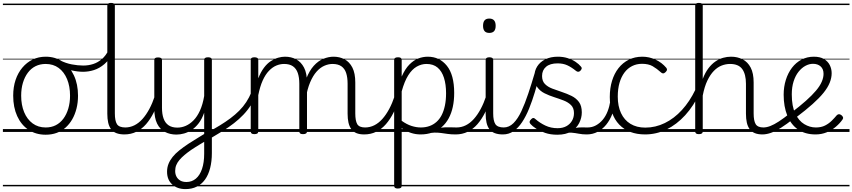

<svg xmlns="http://www.w3.org/2000/svg" viewBox="-20 -910 5878 1324"><path d="M295 19Q227 19 176.5 -15Q126 -49 98.5 -109.5Q71 -170 71 -250Q71 -310 87.5 -359Q104 -408 134.5 -444Q165 -480 205.5 -499.5Q246 -519 295 -519Q361 -519 411 -485Q461 -451 489.5 -390.5Q518 -330 518 -250Q518 -203 507.5 -161.5Q497 -120 478 -87Q459 -54 432 -30Q405 -6 370.5 6.5Q336 19 295 19ZM295 -31Q334 -31 364.5 -46.5Q395 -62 417 -91.5Q439 -121 451 -161.5Q463 -202 463 -250Q463 -315 442.5 -364.5Q422 -414 384.5 -441.5Q347 -469 295 -469Q256 -469 225 -453.5Q194 -438 172 -408.5Q150 -379 138 -339Q126 -299 126 -250Q126 -186 146.5 -136.5Q167 -87 205 -59Q243 -31 295 -31ZM0 365H588V375H0ZM0 -20H588V0H0ZM0 -505H588V-500H0ZM0 -885H588V-875H0Z M553 -415Q516 -415 472.5 -425Q429 -435 379 -459Q370 -463 368.5 -470.5Q367 -478 370 -484.5Q373 -491 379.5 -494.5Q386 -498 394 -494Q433 -474 475 -466Q517 -458 554 -458Q590 -458 622.5 -468.5Q655 -479 682.5 -502.5Q710 -526 729 -565Q734 -575 743.5 -574.5Q753 -574 759 -567Q765 -560 759 -547Q734 -497 700 -468Q666 -439 628.5 -427Q591 -415 553 -415ZM588 365V375ZM588 -20V0ZM588 -505V-500ZM588 -885V-875Z M839 17Q806 17 782.5 8Q759 -1 745.5 -19.5Q732 -38 726 -64.5Q720 -91 720 -126V-871Q720 -881 726 -885.5Q732 -890 745 -890Q759 -890 765.5 -885.5Q772 -881 772 -871V-128Q772 -77 786.5 -54Q801 -31 845 -31Q854 -31 858.5 -23.5Q863 -16 862.5 -7Q862 2 856.5 9.5Q851 17 839 17ZM588 365H912V375H588ZM588 -20H912V0H588ZM588 -505H912V-500H588ZM588 -885H912V-875H588Z M837 17Q826 17 820.5 9.5Q815 2 815.5 -7Q816 -16 823 -23.5Q830 -31 843 -31Q877 -31 907 -46Q937 -61 962.5 -89.5Q988 -118 1009.5 -158Q1031 -198 1048 -249Q1051 -259 1060 -259Q1069 -259 1075.5 -252Q1082 -245 1079 -235Q1063 -180 1040 -134Q1017 -88 987.5 -54Q958 -20 920.5 -1.5Q883 17 837 17ZM912 365V375ZM912 -20V0ZM912 -505V-500ZM912 -885V-875Z M1259 394Q1203 394 1167.5 362Q1132 330 1132 274Q1132 245 1142 220Q1152 195 1170.5 172Q1189 149 1216.5 127Q1244 105 1280 81Q1298 70 1316 58.5Q1334 47 1352 36Q1370 25 1388 14V-133Q1373 -90 1350.5 -60.5Q1328 -31 1302 -14Q1276 3 1249 10.5Q1222 18 1197 18Q1153 18 1118 0Q1083 -18 1063.5 -57.5Q1044 -97 1044 -161V-496Q1044 -506 1050.5 -510Q1057 -514 1070 -514Q1083 -514 1090 -510Q1097 -506 1097 -496V-167Q1097 -123 1108 -92.5Q1119 -62 1142.5 -46Q1166 -30 1203 -30Q1233 -30 1261.5 -42.5Q1290 -55 1315 -80.5Q1340 -106 1359 -147.5Q1378 -189 1388 -248V-496Q1388 -506 1394.5 -510.5Q1401 -515 1415 -515Q1428 -515 1434.5 -510.5Q1441 -506 1441 -496V146Q1441 203 1429 249.5Q1417 296 1394 328Q1371 360 1337 377Q1303 394 1259 394ZM1266 345Q1303 345 1330.5 322Q1358 299 1373 255Q1388 211 1388 150V68Q1373 77 1358 86Q1343 95 1328 104.5Q1313 114 1298 124Q1272 142 1252 159Q1232 176 1217.5 193Q1203 210 1195.5 228.5Q1188 247 1188 269Q1188 291 1197 308Q1206 325 1223 335Q1240 345 1266 345ZM912 365H1577V375H912ZM912 -20H1577V0H912ZM912 -505H1577V-500H912ZM912 -885H1577V-875H912Z M1430 45Q1423 48 1417 44Q1411 40 1408.5 31.5Q1406 23 1407.5 14.5Q1409 6 1416 2Q1458 -22 1496.5 -45.5Q1535 -69 1568.5 -94Q1602 -119 1629.5 -146.5Q1657 -174 1678 -206Q1699 -238 1714 -275Q1720 -289 1729 -288.5Q1738 -288 1743.5 -280.5Q1749 -273 1745 -262Q1732 -220 1710 -185Q1688 -150 1658.5 -119Q1629 -88 1593.5 -60.5Q1558 -33 1516.5 -7Q1475 19 1430 45ZM1577 365V375ZM1577 -20V0ZM1577 -505V-500ZM1577 -885V-875Z M2492 17Q2460 17 2438 8Q2416 -1 2402.5 -19.5Q2389 -38 2383 -64.5Q2377 -91 2377 -126V-332Q2377 -376 2367 -406.5Q2357 -437 2334 -453Q2311 -469 2273 -469Q2245 -469 2216.5 -456.5Q2188 -444 2163 -416Q2138 -388 2118.5 -342Q2099 -296 2088 -229H2064Q2070 -311 2091.5 -366.5Q2113 -422 2143.5 -456Q2174 -490 2210 -504.5Q2246 -519 2280 -519Q2322 -519 2356 -501Q2390 -483 2410 -444Q2430 -405 2430 -341V-128Q2430 -77 2443.5 -54Q2457 -31 2498 -31Q2507 -31 2511.5 -23.5Q2516 -16 2515.5 -7Q2515 2 2509.5 9.5Q2504 17 2492 17ZM1734 15Q1721 15 1715 10.5Q1709 6 1709 -4V-496Q1709 -506 1715 -510.5Q1721 -515 1734 -515Q1748 -515 1754.5 -510.5Q1761 -506 1761 -496V-370Q1778 -413 1800 -442.5Q1822 -472 1847.5 -488.5Q1873 -505 1898 -512Q1923 -519 1945 -519Q1988 -519 2022 -501Q2056 -483 2076.5 -444Q2097 -405 2097 -341V-4Q2097 6 2090 10.5Q2083 15 2070 15Q2056 15 2050 10.5Q2044 6 2044 -4V-332Q2044 -376 2033.5 -406.5Q2023 -437 2000 -453Q1977 -469 1939 -469Q1912 -469 1885.5 -458Q1859 -447 1834.5 -421.5Q1810 -396 1791.5 -355Q1773 -314 1761 -254V-4Q1761 6 1754.5 10.5Q1748 15 1734 15ZM1577 365H2566V375H1577ZM1577 -20H2566V0H1577ZM1577 -505H2566V-500H1577ZM1577 -885H2566V-875H1577Z M2491 17Q2480 17 2474.5 9.5Q2469 2 2469.5 -7Q2470 -16 2477 -23.5Q2484 -31 2497 -31Q2531 -31 2561 -46Q2591 -61 2616.5 -89.5Q2642 -118 2663.5 -158Q2685 -198 2702 -249Q2705 -259 2714 -259Q2723 -259 2729.5 -252Q2736 -245 2733 -235Q2717 -180 2694 -134Q2671 -88 2641.5 -54Q2612 -20 2574.5 -1.5Q2537 17 2491 17ZM2566 365V375ZM2566 -20V0ZM2566 -505V-500ZM2566 -885V-875Z M3122 17Q3091 17 3067 13.5Q3043 10 3021 7Q2999 4 2975 4.5Q2951 5 2921 13L2947 -13Q2981 -23 3006 -27Q3031 -31 3050.5 -32Q3070 -33 3088.5 -32Q3107 -31 3128 -31Q3137 -31 3141 -23.5Q3145 -16 3144 -7Q3143 2 3137 9.5Q3131 17 3122 17ZM2723 390Q2710 390 2704 385.5Q2698 381 2698 371V-496Q2698 -506 2704.5 -510.5Q2711 -515 2725 -515Q2738 -515 2744 -510.5Q2750 -506 2750 -496V-382Q2774 -436 2803.5 -465.5Q2833 -495 2865 -507Q2897 -519 2930 -519Q3011 -519 3061.5 -456.5Q3112 -394 3112 -269Q3112 -217 3102.5 -173Q3093 -129 3074 -94Q3055 -59 3027 -34.5Q2999 -10 2962 3.5Q2925 17 2880 17Q2846 17 2814 6.5Q2782 -4 2750 -26V371Q2750 381 2743.5 385.5Q2737 390 2723 390ZM2750 -77Q2785 -52 2818 -41.5Q2851 -31 2882 -31Q2914 -31 2941 -40.5Q2968 -50 2989.5 -69Q3011 -88 3025.5 -116Q3040 -144 3048 -182Q3056 -220 3056 -267Q3056 -328 3041.5 -373.5Q3027 -419 2997.5 -444Q2968 -469 2921 -469Q2886 -469 2853.5 -450.5Q2821 -432 2795 -390.5Q2769 -349 2750 -280ZM2566 365H3197V375H2566ZM2566 -20H3197V0H2566ZM2566 -505H3197V-500H2566ZM2566 -885H3197V-875H2566Z M3122 17Q3111 17 3105.5 9.5Q3100 2 3100.5 -7Q3101 -16 3108 -23.5Q3115 -31 3128 -31Q3162 -31 3192 -46Q3222 -61 3247.5 -89.5Q3273 -118 3294.5 -158Q3316 -198 3333 -249Q3336 -259 3345 -259Q3354 -259 3360.5 -252Q3367 -245 3364 -235Q3348 -180 3325 -134Q3302 -88 3272.5 -54Q3243 -20 3205.5 -1.5Q3168 17 3122 17ZM3197 365V375ZM3197 -20V0ZM3197 -505V-500ZM3197 -885V-875Z M3448 17Q3415 17 3391.5 8Q3368 -1 3354.5 -19.5Q3341 -38 3335 -64.5Q3329 -91 3329 -126V-496Q3329 -506 3335.5 -510.5Q3342 -515 3354 -515Q3368 -515 3374.5 -510.5Q3381 -506 3381 -496V-128Q3381 -77 3396 -54Q3411 -31 3455 -31Q3464 -31 3468.5 -23.5Q3473 -16 3472.5 -7Q3472 2 3466 9.5Q3460 17 3448 17ZM3354 -683Q3332 -683 3321.5 -695.5Q3311 -708 3311 -732Q3311 -757 3321.5 -769.5Q3332 -782 3354 -782Q3376 -782 3387 -769.5Q3398 -757 3398 -732Q3398 -707 3387 -695Q3376 -683 3354 -683ZM3197 365H3522V375H3197ZM3197 -20H3522V0H3197ZM3197 -505H3522V-500H3197ZM3197 -885H3522V-875H3197Z M3448 17Q3437 17 3432.5 9.5Q3428 2 3429 -7Q3430 -16 3436 -23.5Q3442 -31 3453 -31Q3491 -31 3521 -61Q3551 -91 3575.5 -143.5Q3600 -196 3623 -265Q3646 -334 3669 -412Q3672 -423 3682 -424.5Q3692 -426 3700 -420Q3708 -414 3705 -403Q3687 -337 3668.5 -275.5Q3650 -214 3628.5 -161Q3607 -108 3580.5 -68Q3554 -28 3521.5 -5.5Q3489 17 3448 17ZM3522 365H3572V375H3522ZM3522 -20H3572V0H3522ZM3522 -505H3572V-500H3522ZM3522 -885H3572V-875H3522Z M3890 -11Q3925 -24 3949 -28Q3973 -32 3993 -31.5Q4013 -31 4032 -31Q4041 -31 4045 -23.5Q4049 -16 4047.5 -7Q4046 2 4040.5 9.5Q4035 17 4026 17Q3996 17 3971 12Q3946 7 3921.5 5Q3897 3 3868 13ZM3823 19Q3776 19 3739.5 6.5Q3703 -6 3677 -23Q3651 -40 3638 -55Q3631 -63 3632 -70.5Q3633 -78 3642 -87Q3650 -96 3657 -96.5Q3664 -97 3672 -89Q3703 -62 3741 -44Q3779 -26 3825 -26Q3860 -26 3885 -39.5Q3910 -53 3924 -76.5Q3938 -100 3938 -130Q3938 -165 3918 -185Q3898 -205 3867 -217Q3836 -229 3801.5 -240Q3767 -251 3735.5 -266.5Q3704 -282 3684.5 -309.5Q3665 -337 3665 -382Q3665 -421 3684.5 -452Q3704 -483 3740.5 -501Q3777 -519 3827 -519Q3864 -519 3895 -509Q3926 -499 3949 -483.5Q3972 -468 3986 -451Q3993 -444 3991 -436.5Q3989 -429 3982 -422Q3975 -415 3967 -415Q3959 -415 3951 -422Q3920 -447 3891.5 -460Q3863 -473 3825 -473Q3773 -473 3745.5 -449.5Q3718 -426 3718 -386Q3718 -351 3737.5 -331Q3757 -311 3788.5 -299Q3820 -287 3855 -275.5Q3890 -264 3921.5 -248.5Q3953 -233 3972.5 -206.5Q3992 -180 3992 -135Q3992 -97 3974 -61.5Q3956 -26 3919 -3.5Q3882 19 3823 19ZM3572 365H4101V375H3572ZM3572 -20H4101V0H3572ZM3572 -505H4101V-500H3572ZM3572 -885H4101V-875H3572Z M4026 17Q4015 17 4009.5 9.5Q4004 2 4004.5 -7Q4005 -16 4012 -23.5Q4019 -31 4032 -31Q4063 -31 4089.5 -45.5Q4116 -60 4136.5 -84.5Q4157 -109 4170 -142.5Q4183 -176 4189 -215Q4190 -226 4199 -229Q4208 -232 4216 -228Q4224 -224 4223 -213Q4218 -165 4202 -123.5Q4186 -82 4160.5 -50.5Q4135 -19 4101 -1Q4067 17 4026 17ZM4101 365V375ZM4101 -20V0ZM4101 -505V-500ZM4101 -885V-875Z M4429 17Q4315 17 4250 -51Q4185 -119 4185 -241Q4185 -302 4200.5 -352.5Q4216 -403 4245 -440Q4274 -477 4315.5 -498Q4357 -519 4410 -519Q4456 -519 4500 -499Q4544 -479 4575 -442Q4580 -435 4579.5 -428.5Q4579 -422 4570 -413Q4561 -404 4553 -404Q4545 -404 4539 -410Q4509 -437 4480.5 -453.5Q4452 -470 4407 -470Q4370 -470 4339 -454.5Q4308 -439 4286 -409.5Q4264 -380 4252 -338.5Q4240 -297 4240 -244Q4240 -178 4262.5 -130Q4285 -82 4327.5 -56Q4370 -30 4430 -30Q4441 -30 4446.5 -23Q4452 -16 4452 -6.5Q4452 3 4446.5 10Q4441 17 4429 17ZM4101 365H4636V375H4101ZM4101 -20H4636V0H4101ZM4101 -505H4636V-500H4101ZM4101 -885H4636V-875H4101Z M4428 17Q4419 17 4414.5 10Q4410 3 4410 -6.5Q4410 -16 4415.5 -23Q4421 -30 4430 -30Q4500 -30 4564.5 -61.5Q4629 -93 4682.5 -151.5Q4736 -210 4775 -291Q4779 -300 4788.5 -299Q4798 -298 4805 -290Q4812 -282 4806 -271Q4764 -180 4705 -115.5Q4646 -51 4576 -17Q4506 17 4428 17ZM4636 365V375ZM4636 -20V0ZM4636 -505V-500ZM4636 -885V-875Z M5239 17Q5207 17 5185 8Q5163 -1 5149.5 -19.5Q5136 -38 5130 -64.5Q5124 -91 5124 -126V-332Q5124 -398 5098.5 -433.5Q5073 -469 5014 -469Q4985 -469 4956.5 -458Q4928 -447 4903 -421.5Q4878 -396 4858 -354.5Q4838 -313 4826 -251V-4Q4826 6 4819.5 10.5Q4813 15 4799 15Q4786 15 4780 10.5Q4774 6 4774 -4V-871Q4774 -881 4780 -885.5Q4786 -890 4799 -890Q4813 -890 4819.5 -885.5Q4826 -881 4826 -871V-366Q4843 -410 4865.5 -439.5Q4888 -469 4914 -486.5Q4940 -504 4967 -511.5Q4994 -519 5021 -519Q5065 -519 5100.5 -501Q5136 -483 5156.5 -444Q5177 -405 5177 -341V-128Q5177 -77 5191 -54Q5205 -31 5245 -31Q5256 -31 5261.5 -23.5Q5267 -16 5266.5 -7Q5266 2 5259 9.5Q5252 17 5239 17ZM4636 365H5312V375H4636ZM4636 -20H5312V0H4636ZM4636 -505H5312V-500H4636ZM4636 -885H5312V-875H4636Z M5237 17Q5226 17 5220.5 9.5Q5215 2 5215.5 -7Q5216 -16 5223 -23.5Q5230 -31 5243 -31Q5266 -31 5292 -41Q5318 -51 5351 -72.5Q5384 -94 5428 -129Q5435 -135 5443 -132Q5451 -129 5456 -122Q5461 -115 5460.5 -106Q5460 -97 5452 -91Q5405 -54 5366.5 -29.5Q5328 -5 5296.5 6Q5265 17 5237 17ZM5312 365V375ZM5312 -20V0ZM5312 -505V-500ZM5312 -885V-875Z M5604 17Q5532 17 5483 -17Q5434 -51 5409 -113Q5384 -175 5384 -257Q5384 -311 5399 -359Q5414 -407 5441.5 -443Q5469 -479 5507.5 -499Q5546 -519 5592 -519Q5635 -519 5662 -503Q5689 -487 5702 -461Q5715 -435 5715 -405Q5715 -373 5701.5 -339.5Q5688 -306 5659 -270Q5630 -234 5583.5 -192.5Q5537 -151 5472 -102L5434 -131Q5495 -177 5537.5 -215Q5580 -253 5607 -285Q5634 -317 5646.5 -346Q5659 -375 5659 -401Q5659 -434 5639 -452Q5619 -470 5586 -470Q5560 -470 5534 -456Q5508 -442 5486.5 -415Q5465 -388 5452.5 -348.5Q5440 -309 5440 -259Q5440 -177 5464 -127Q5488 -77 5526 -54Q5564 -31 5606 -31Q5643 -31 5669.5 -44.5Q5696 -58 5716 -78Q5736 -98 5750 -115Q5758 -123 5766 -122.5Q5774 -122 5782 -116Q5790 -110 5793 -102Q5796 -94 5790 -86Q5772 -60 5744 -36Q5716 -12 5680.5 2.5Q5645 17 5604 17ZM5312 365H5838V375H5312ZM5312 -20H5838V0H5312ZM5312 -505H5838V-500H5312ZM5312 -885H5838V-875H5312Z"/></svg>

Font: Playwrite GB J Guides
Style: Regular
Weight: 400
Designer: Veronika Burian, José Scaglione
Foundry: TypeTogether
Version: Version 1.003